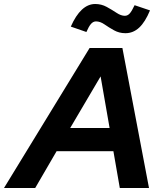

<svg xmlns="http://www.w3.org/2000/svg" viewBox="-79 -940 817 960"><path d="M-59 0 369 -700H533L666 0H520L488 -184H204L97 0ZM272 -300H469L424 -558ZM353 -780 275 -807Q325 -920 397 -920Q428 -920 454.5 -905.5Q481 -891 503.5 -876Q526 -861 545 -861Q559 -861 569.5 -872.5Q580 -884 594 -914L671 -888Q647 -830 617 -802Q587 -774 548 -774Q517 -774 491 -788.5Q465 -803 443.5 -818Q422 -833 401 -833Q387 -833 376 -820.5Q365 -808 353 -780Z"/></svg>

Font: Red Hat Display ExtraBold
Style: Italic
Weight: 800
Italic angle: -12°
Designer: Pentagram, MCKL
Foundry: Pentagram, MCKL
Version: Version 1.023